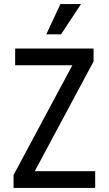

<svg xmlns="http://www.w3.org/2000/svg" viewBox="-20 -930 538 950"><path d="M47 -64 338 -607H55V-690H443V-626L152 -83H451V0H47ZM209 -760 279 -910H381L282 -760Z"/></svg>

Font: Radio Canada Condensed
Style: Regular
Weight: 400
Width: 3
Designer: Charles Daoud, Etienne Aubert Bonn, Alexandre Saumier Demers, Jacques Le Bailly
Foundry: Radio-Canada
Version: Version 2.104; ttfautohint (v1.8.4.7-5d5b);gftools[0.9.28.de